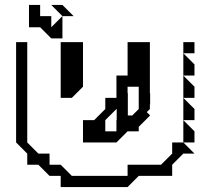

<svg xmlns="http://www.w3.org/2000/svg" viewBox="-20 -710 845 775"><path d="M720 -495V-540H765V-495ZM720 -405V-495L765 -450V-405ZM720 -315V-405L765 -360V-315ZM720 -225V-315L765 -270V-225ZM720 -135V-225L765 -180V-135ZM405 -180H450V-225H495L540 -270V-360H495V-270H450L405 -225ZM90 -45V-90L45 -135V-540H90V-135L135 -90H180V-45H225L270 0H495V-45H630L675 -90V-135H720L765 -90H720L675 -45V0H540L495 45H225V0H180L135 -45ZM225 -315V-540H315V-360L270 -315ZM315 -135V-225H360L405 -270V-315H450V-405H495V-540H585V-270L540 -225V-180H495L450 -135ZM541 -289V-334H586V-289ZM451 -199V-334H496V-244H541V-289L586 -244L541 -199ZM232 -645 187 -690H232L277 -645ZM187 -555 142 -600H97V-690H142V-645H187V-600L232 -645V-555Z"/></svg>

Font: Rubik Iso
Style: Regular
Weight: 400
Designer: Hubert and Fischer, NaN
Foundry: Hubert and Fischer, NaN
Version: Version 2.200